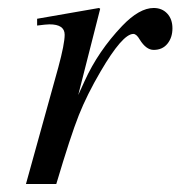

<svg xmlns="http://www.w3.org/2000/svg" viewBox="-20 -461 452 481"><path d="M176 -223 192 -258Q226 -333 286 -396Q329 -441 365 -441Q386 -441 399 -427Q412 -413 412 -390Q412 -367 399.5 -351.5Q387 -336 365 -336Q346 -336 330 -362Q322 -376 314 -376Q287 -376 232 -282Q198 -224 177.5 -172.5Q157 -121 121 0H45L126 -292Q142 -351 142 -374Q142 -400 104 -400Q96 -400 73 -397V-414L228 -441L231 -439Z"/></svg>

Font: STIX MathJax Main
Style: Italic
Weight: 400
Italic angle: -16.33°
Designer: MicroPress Inc., with final additions and corrections provided by Coen Hoffman, Elsevier (retired)
Version: Version 1.1.1